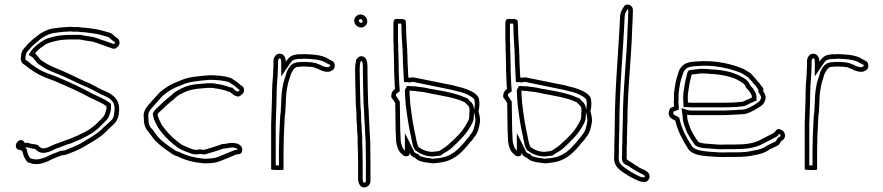

<svg xmlns="http://www.w3.org/2000/svg" viewBox="-20 -739 3848 837"><path d="M55 -119C43 -107 50 -83 66 -86C69 -85 73 -83 78 -79C81 -61 90 -41 102 -31C108 -29 115 -27 123 -25C151 -20 171 -29 191 -37C210 -48 228 -53 249 -62C254 -62 259 -63 266 -64C291 -73 319 -84 342 -97C375 -117 414 -137 440 -163C447 -171 458 -180 468 -190C486 -206 495 -218 498 -245C508 -307 469 -330 428 -346C408 -355 389 -367 370 -376C339 -388 310 -404 279 -418C243 -436 197 -449 165 -473C157 -476 154 -483 149 -488C145 -493 139 -502 133 -506C139 -515 149 -524 158 -531C160 -532 163 -534 165 -536C166 -536 167 -537 169 -538C183 -552 210 -557 231 -562C251 -566 268 -567 292 -567H327C345 -563 362 -561 381 -558L402 -552L417 -546C432 -543 447 -534 461 -531C471 -526 482 -523 490 -533C507 -543 504 -569 486 -576C479 -581 471 -590 463 -595C441 -601 414 -610 390 -613C373 -615 355 -619 335 -619C325 -622 311 -621 300 -621C294 -622 287 -622 281 -622C277 -621 274 -621 270 -621C261 -621 252 -620 243 -619L219 -616C185 -613 155 -594 134 -576C126 -570 119 -564 112 -557C106 -551 99 -546 94 -538C83 -528 72 -514 72 -496C71 -492 71 -489 71 -486C69 -469 80 -460 91 -454C100 -448 106 -440 115 -436C135 -421 156 -410 181 -400L220 -385C274 -362 324 -340 375 -312C399 -300 423 -292 444 -276V-271C445 -265 444 -261 441 -258L442 -256C440 -249 435 -234 429 -228L400 -199C395 -194 389 -189 383 -185C377 -181 374 -177 368 -174C353 -164 334 -156 316 -147L280 -132C259 -126 241 -117 221 -111C205 -105 192 -96 176 -93C162 -89 150 -99 145 -107C140 -108 136 -109 131 -110C120 -110 107 -115 98 -117L88 -115C87 -120 84 -123 80 -126C68 -131 61 -127 55 -119ZM90 -95 98 -97C106 -95 117 -91 129 -90C131 -90 134 -89 134 -89C144 -78 160 -69 181 -74C202 -78 216 -88 227 -92C250 -99 266 -108 285 -113H287L324 -129H325C342 -137 361 -146 378 -157C388 -163 391 -166 394 -168C401 -173 408 -179 414 -185L443 -214C455 -226 459 -243 461 -251L463 -258C464 -260 464 -271 464 -272V-286L456 -292C432 -310 406 -319 384 -330C331 -359 283 -381 228 -404L188 -419C164 -428 145 -438 127 -452L125 -453L123 -454C120 -455 115 -462 102 -471H101V-472C92 -477 90 -479 91 -484V-485V-486V-491L92 -494V-496C92 -505 98 -514 107 -523L109 -525L111 -527C114 -531 118 -535 126 -543C132 -549 139 -554 146 -560H147V-561C166 -578 193 -593 221 -596L245 -599C254 -600 263 -601 270 -601C273 -601 279 -601 283 -602C289 -602 294 -602 297 -601H298H300C312 -601 325 -601 329 -600L332 -599H335C352 -599 370 -595 388 -593C408 -591 433 -583 454 -577C460 -572 465 -566 474 -560L476 -558L479 -557C480 -557 480 -557 480 -556C482 -553 481 -551 480 -550L477 -548L475 -547C473 -547 472 -548 470 -549L468 -550L465 -551C456 -553 441 -561 423 -565L408 -571L385 -578H384C364 -581 348 -583 331 -587H329H292C267 -587 249 -586 227 -582C207 -577 180 -573 159 -556H157L151 -550L149 -549L147 -548L146 -547C136 -539 124 -529 116 -517L105 -500L122 -489C123 -488 128 -482 133 -476L134 -475L135 -474C136 -473 142 -462 155 -455C192 -428 236 -417 270 -400C300 -386 331 -370 362 -358C380 -350 399 -338 420 -328L421 -327C461 -312 486 -297 478 -248V-247C476 -225 472 -220 455 -205H454V-204C445 -195 433 -186 425 -177C402 -154 365 -134 332 -114C310 -102 285 -92 261 -83C254 -82 251 -82 249 -82H245L241 -80C222 -72 203 -67 182 -55C161 -47 147 -42 127 -45C121 -47 116 -48 112 -49C105 -57 100 -70 98 -82L96 -90Z M607 -223C607 -190 616 -176 633 -157C639 -148 646 -138 654 -129C672 -109 699 -89 722 -74C730 -68 741 -60 753 -58C785 -41 824 -31 868 -27C897 -27 917 -28 938 -36C961 -45 988 -57 1011 -66L1023 -67C1032 -69 1036 -77 1036 -87C1036 -108 1013 -116 991 -116C976 -116 964 -111 949 -111C926 -102 896 -94 871 -86C864 -86 858 -87 851 -88C846 -87 841 -86 836 -86C832 -86 828 -86 824 -87C808 -92 787 -101 773 -108C739 -131 710 -160 686 -193C680 -207 669 -223 667 -240L670 -246C693 -267 713 -288 740 -308C755 -325 773 -332 796 -342C822 -352 853 -353 886 -356H905C926 -353 945 -350 964 -344C971 -341 977 -339 983 -338C985 -335 988 -333 991 -331C996 -326 1009 -318 1019 -318C1024 -319 1028 -321 1031 -325C1039 -329 1045 -338 1044 -347C1044 -357 1037 -365 1029 -368C1017 -380 1002 -389 987 -399C959 -408 928 -411 893 -411C844 -407 798 -404 762 -386C728 -374 702 -359 676 -336C665 -323 651 -310 640 -296C622 -276 601 -256 607 -223ZM627 -223V-225V-227C623 -249 635 -261 655 -283L656 -284C665 -296 679 -309 690 -322C715 -343 737 -356 769 -367L770 -368H771C801 -383 846 -387 894 -391C927 -391 954 -388 978 -381C993 -371 1006 -363 1015 -354L1018 -351L1022 -349C1023 -349 1024 -347 1024 -347V-346V-345C1024 -344 1023 -343 1022 -343L1018 -341L1016 -339C1011 -341 1006 -344 1005 -345L1004 -347L1002 -348C1001 -349 999 -350 999 -350L995 -356L986 -358C982 -359 978 -359 972 -362L971 -363H970C949 -370 929 -373 908 -376H906H885H884C852 -373 819 -373 788 -361C765 -351 744 -342 726 -323C698 -302 679 -281 657 -261L654 -258L646 -244L647 -238C650 -214 663 -196 668 -185L669 -183L670 -181C695 -146 726 -115 762 -91H763L764 -90C779 -82 800 -74 818 -68H819C826 -66 832 -66 836 -66C842 -66 848 -67 852 -68C859 -67 863 -66 871 -66H874L877 -67C900 -74 930 -82 953 -91C971 -92 981 -96 991 -96C1012 -96 1016 -88 1016 -87V-86H1006L1004 -85C980 -76 953 -64 931 -55C914 -49 896 -47 869 -47C827 -51 791 -61 762 -76L760 -77L756 -78C750 -79 742 -84 734 -90H733V-91C711 -105 685 -124 669 -142C662 -150 656 -159 650 -168L649 -169L648 -170C632 -188 627 -195 627 -223Z M1162 0C1166 1 1175 2 1187 2H1193C1207 2 1216 2 1216 0V-78C1216 -120 1218 -162 1220 -203C1221 -220 1221 -236 1224 -250C1224 -262 1225 -275 1226 -289C1226 -311 1228 -338 1232 -357C1235 -380 1243 -396 1248 -416C1253 -426 1262 -444 1274 -447C1278 -447 1282 -448 1286 -448C1290 -448 1295 -449 1300 -449H1314C1320 -448 1325 -448 1331 -448C1334 -448 1337 -447 1339 -447C1343 -446 1347 -446 1351 -445L1354 -443C1358 -442 1363 -440 1368 -438L1377 -433C1387 -429 1397 -426 1407 -426C1415 -426 1421 -427 1425 -431C1443 -435 1445 -467 1427 -474L1417 -479C1400 -491 1380 -497 1355 -500C1347 -501 1339 -501 1331 -502C1325 -502 1320 -502 1314 -503C1306 -503 1298 -503 1291 -502C1290 -502 1288 -503 1287 -503C1281 -502 1276 -502 1271 -501C1247 -498 1237 -486 1226 -470C1226 -488 1217 -505 1199 -505C1182 -505 1172 -488 1172 -471V-456C1172 -449 1172 -441 1171 -433V-426C1171 -420 1170 -414 1170 -408C1169 -395 1168 -382 1167 -368C1167 -359 1166 -349 1166 -339C1166 -294 1163 -245 1162 -198ZM1182 -18V-198C1183 -244 1186 -293 1186 -339C1186 -347 1187 -358 1187 -367C1188 -381 1189 -393 1190 -406V-407V-408C1190 -412 1191 -418 1191 -426V-432C1192 -444 1192 -449 1192 -456V-471C1192 -482 1198 -485 1199 -485C1201 -485 1206 -484 1206 -470V-406L1242 -459C1252 -474 1256 -479 1273 -481H1274H1275C1277 -481 1275 -481 1280 -482H1292H1294C1298 -483 1306 -483 1312 -483C1320 -482 1325 -482 1330 -482C1341 -481 1346 -481 1353 -480C1376 -477 1392 -472 1405 -463L1407 -462L1419 -456C1420 -455 1420 -452 1419 -450L1415 -449L1412 -446H1407C1401 -446 1394 -448 1386 -451L1377 -456L1375 -457C1371 -458 1365 -460 1362 -461L1359 -464H1356C1349 -466 1345 -466 1344 -466L1341 -467H1340C1339 -467 1336 -468 1331 -468C1325 -468 1321 -468 1317 -469H1316H1300C1292 -469 1287 -468 1286 -468C1279 -468 1275 -467 1274 -467H1272L1269 -466C1243 -460 1234 -433 1230 -425L1229 -423V-421C1225 -404 1215 -385 1212 -360C1208 -339 1206 -312 1206 -290C1205 -276 1204 -264 1204 -252C1201 -236 1201 -220 1200 -204C1198 -163 1196 -121 1196 -78V-18H1193H1187Z M1524 -649C1524 -633 1538 -619 1555 -619C1569 -619 1581 -632 1581 -646C1581 -662 1567 -676 1551 -676C1537 -676 1524 -663 1524 -649ZM1528 -436C1528 -388 1530 -340 1531 -292C1531 -280 1532 -268 1533 -257L1534 -242V-217C1536 -201 1537 -182 1537 -166C1538 -159 1538 -151 1539 -144V-121C1540 -89 1541 -57 1541 -26V39C1541 58 1549 78 1568 78C1582 78 1595 65 1595 51V-26C1595 -58 1594 -90 1594 -121L1593 -138C1593 -143 1593 -149 1592 -154C1592 -166 1590 -184 1590 -197C1589 -209 1589 -221 1588 -233C1588 -241 1587 -250 1587 -260C1586 -268 1586 -277 1585 -286C1584 -331 1582 -377 1582 -422V-448C1582 -470 1577 -494 1555 -494C1547 -494 1540 -489 1537 -483C1536 -482 1534 -481 1533 -480C1530 -466 1528 -451 1528 -436ZM1544 -649C1544 -651 1549 -656 1551 -656C1556 -656 1561 -651 1561 -646C1561 -643 1557 -639 1555 -639C1549 -639 1544 -645 1544 -649ZM1548 -436C1548 -447 1549 -460 1551 -469L1553 -471L1555 -474C1556 -474 1562 -472 1562 -448V-422C1562 -376 1564 -331 1565 -286V-285V-284C1566 -277 1566 -268 1567 -259C1567 -248 1568 -239 1568 -233V-232V-231C1569 -221 1569 -207 1570 -196C1570 -181 1572 -164 1572 -154V-152V-150C1572 -148 1573 -143 1573 -138V-137L1574 -120C1574 -88 1575 -58 1575 -26V51C1575 53 1570 58 1568 58C1567 58 1561 56 1561 39V-26C1561 -57 1560 -90 1559 -121V-145V-147C1558 -152 1558 -159 1557 -167C1557 -184 1556 -202 1554 -218V-243L1553 -259C1552 -271 1551 -280 1551 -292C1550 -341 1548 -388 1548 -436Z M1686 -325C1684 -318 1687 -311 1691 -308L1703 -290C1703 -267 1704 -244 1704 -221C1704 -188 1705 -155 1707 -122C1709 -102 1717 -80 1729 -70C1740 -59 1749 -52 1765 -63V-74C1767 -70 1769 -65 1773 -60C1779 -56 1785 -52 1791 -50L1793 -47C1797 -45 1801 -42 1806 -39C1819 -34 1832 -31 1846 -30C1855 -28 1864 -27 1871 -27C1877 -28 1883 -29 1889 -29C1896 -30 1903 -31 1909 -32C1950 -39 1982 -64 2005 -90C2013 -99 2021 -107 2028 -117C2035 -124 2042 -132 2047 -141C2062 -156 2068 -180 2072 -205C2075 -221 2069 -243 2066 -253C2068 -263 2070 -274 2070 -284C2070 -297 2069 -309 2064 -318C2050 -336 2026 -347 2000 -355L1955 -367C1896 -378 1840 -391 1781 -402C1775 -401 1770 -401 1766 -400C1764 -401 1762 -401 1760 -401C1759 -433 1756 -467 1756 -500C1755 -508 1755 -515 1755 -523C1753 -557 1750 -593 1750 -627C1749 -637 1749 -643 1749 -647C1749 -651 1744 -654 1735 -656H1717C1713 -656 1709 -657 1706 -656C1696 -656 1695 -644 1695 -635V-578C1695 -567 1695 -555 1696 -542C1696 -528 1696 -513 1697 -498C1697 -483 1698 -468 1698 -453C1698 -438 1698 -422 1699 -407C1699 -401 1700 -394 1700 -387C1700 -375 1701 -363 1702 -351C1696 -347 1688 -341 1686 -325ZM1706 -322V-323C1707 -332 1709 -331 1713 -334L1723 -341L1722 -353C1721 -365 1720 -376 1720 -387C1720 -396 1719 -403 1719 -407V-408C1718 -422 1718 -438 1718 -453C1718 -469 1717 -484 1717 -498V-499C1716 -513 1716 -528 1716 -542V-543V-544C1715 -556 1715 -567 1715 -578V-635V-636H1717H1729C1729 -631 1730 -628 1730 -626C1730 -591 1733 -554 1735 -522C1735 -514 1735 -508 1736 -499C1736 -464 1739 -431 1740 -400L1741 -381H1759L1764 -379L1771 -381C1771 -381 1776 -381 1781 -382C1839 -371 1894 -358 1951 -347L1994 -336C2019 -328 2037 -318 2047 -307C2049 -303 2050 -295 2050 -284C2050 -277 2048 -267 2046 -257L2045 -252L2047 -247C2050 -238 2054 -218 2052 -208C2048 -183 2042 -164 2033 -155L2031 -153L2030 -151C2026 -145 2020 -137 2014 -131L2013 -130L2012 -128C2006 -120 1999 -113 1990 -103C1969 -79 1941 -58 1906 -52C1901 -51 1894 -50 1888 -49C1879 -49 1873 -48 1869 -47C1863 -47 1857 -48 1850 -50H1849H1847C1836 -51 1824 -54 1815 -57C1812 -59 1809 -61 1807 -62L1804 -67L1797 -69C1795 -70 1791 -72 1787 -75C1785 -78 1785 -79 1783 -83L1745 -159V-82L1743 -84V-85H1742C1737 -89 1729 -108 1727 -124C1725 -158 1724 -188 1724 -221C1724 -245 1723 -268 1723 -290V-296ZM1745 -342C1745 -333 1746 -325 1746 -319V-318V-317C1747 -307 1748 -299 1748 -291V-290V-289C1755 -231 1761 -189 1773 -138V-134L1774 -132C1777 -119 1778 -103 1788 -87L1790 -84L1793 -82C1810 -69 1836 -57 1866 -57H1868H1870C1872 -57 1877 -58 1882 -59C1890 -60 1892 -60 1894 -60L1901 -61L1906 -65C1917 -73 1935 -81 1949 -94C1968 -111 1984 -127 2001 -146C2017 -164 2029 -183 2039 -203V-204L2040 -205C2041 -209 2045 -214 2045 -225C2045 -227 2046 -231 2046 -239V-247L2047 -254V-255C2047 -270 2044 -287 2029 -298L2018 -310L2003 -316C1964 -333 1920 -340 1878 -348L1849 -353C1831 -358 1813 -359 1800 -361C1793 -362 1789 -363 1782 -363H1776C1775 -363 1772 -364 1766 -364H1754L1745 -347ZM1766 -344C1769 -344 1773 -343 1776 -343H1782C1786 -343 1791 -342 1797 -341C1812 -339 1829 -338 1844 -334L1874 -328C1916 -320 1960 -313 1995 -298L2006 -293L2016 -283C2025 -277 2027 -269 2027 -255L2026 -248V-239C2026 -234 2025 -230 2025 -225C2025 -221 2023 -217 2021 -212C2011 -193 2000 -175 1986 -159C1970 -141 1953 -125 1935 -109C1924 -98 1908 -90 1895 -81H1894C1893 -81 1892 -80 1891 -80C1887 -80 1884 -79 1880 -79C1876 -78 1871 -78 1866 -77C1841 -77 1819 -87 1805 -98C1798 -109 1797 -122 1793 -137V-140C1781 -192 1775 -232 1768 -291C1768 -300 1767 -309 1766 -319C1766 -327 1765 -335 1765 -342Z M2174 -325C2172 -318 2175 -311 2179 -308L2191 -290C2191 -267 2192 -244 2192 -221C2192 -188 2193 -155 2195 -122C2197 -102 2205 -80 2217 -70C2228 -59 2237 -52 2253 -63V-74C2255 -70 2257 -65 2261 -60C2267 -56 2273 -52 2279 -50L2281 -47C2285 -45 2289 -42 2294 -39C2307 -34 2320 -31 2334 -30C2343 -28 2352 -27 2359 -27C2365 -28 2371 -29 2377 -29C2384 -30 2391 -31 2397 -32C2438 -39 2470 -64 2493 -90C2501 -99 2509 -107 2516 -117C2523 -124 2530 -132 2535 -141C2550 -156 2556 -180 2560 -205C2563 -221 2557 -243 2554 -253C2556 -263 2558 -274 2558 -284C2558 -297 2557 -309 2552 -318C2538 -336 2514 -347 2488 -355L2443 -367C2384 -378 2328 -391 2269 -402C2263 -401 2258 -401 2254 -400C2252 -401 2250 -401 2248 -401C2247 -433 2244 -467 2244 -500C2243 -508 2243 -515 2243 -523C2241 -557 2238 -593 2238 -627C2237 -637 2237 -643 2237 -647C2237 -651 2232 -654 2223 -656H2205C2201 -656 2197 -657 2194 -656C2184 -656 2183 -644 2183 -635V-578C2183 -567 2183 -555 2184 -542C2184 -528 2184 -513 2185 -498C2185 -483 2186 -468 2186 -453C2186 -438 2186 -422 2187 -407C2187 -401 2188 -394 2188 -387C2188 -375 2189 -363 2190 -351C2184 -347 2176 -341 2174 -325ZM2194 -322V-323C2195 -332 2197 -331 2201 -334L2211 -341L2210 -353C2209 -365 2208 -376 2208 -387C2208 -396 2207 -403 2207 -407V-408C2206 -422 2206 -438 2206 -453C2206 -469 2205 -484 2205 -498V-499C2204 -513 2204 -528 2204 -542V-543V-544C2203 -556 2203 -567 2203 -578V-635V-636H2205H2217C2217 -631 2218 -628 2218 -626C2218 -591 2221 -554 2223 -522C2223 -514 2223 -508 2224 -499C2224 -464 2227 -431 2228 -400L2229 -381H2247L2252 -379L2259 -381C2259 -381 2264 -381 2269 -382C2327 -371 2382 -358 2439 -347L2482 -336C2507 -328 2525 -318 2535 -307C2537 -303 2538 -295 2538 -284C2538 -277 2536 -267 2534 -257L2533 -252L2535 -247C2538 -238 2542 -218 2540 -208C2536 -183 2530 -164 2521 -155L2519 -153L2518 -151C2514 -145 2508 -137 2502 -131L2501 -130L2500 -128C2494 -120 2487 -113 2478 -103C2457 -79 2429 -58 2394 -52C2389 -51 2382 -50 2376 -49C2367 -49 2361 -48 2357 -47C2351 -47 2345 -48 2338 -50H2337H2335C2324 -51 2312 -54 2303 -57C2300 -59 2297 -61 2295 -62L2292 -67L2285 -69C2283 -70 2279 -72 2275 -75C2273 -78 2273 -79 2271 -83L2233 -159V-82L2231 -84V-85H2230C2225 -89 2217 -108 2215 -124C2213 -158 2212 -188 2212 -221C2212 -245 2211 -268 2211 -290V-296ZM2233 -342C2233 -333 2234 -325 2234 -319V-318V-317C2235 -307 2236 -299 2236 -291V-290V-289C2243 -231 2249 -189 2261 -138V-134L2262 -132C2265 -119 2266 -103 2276 -87L2278 -84L2281 -82C2298 -69 2324 -57 2354 -57H2356H2358C2360 -57 2365 -58 2370 -59C2378 -60 2380 -60 2382 -60L2389 -61L2394 -65C2405 -73 2423 -81 2437 -94C2456 -111 2472 -127 2489 -146C2505 -164 2517 -183 2527 -203V-204L2528 -205C2529 -209 2533 -214 2533 -225C2533 -227 2534 -231 2534 -239V-247L2535 -254V-255C2535 -270 2532 -287 2517 -298L2506 -310L2491 -316C2452 -333 2408 -340 2366 -348L2337 -353C2319 -358 2301 -359 2288 -361C2281 -362 2277 -363 2270 -363H2264C2263 -363 2260 -364 2254 -364H2242L2233 -347ZM2254 -344C2257 -344 2261 -343 2264 -343H2270C2274 -343 2279 -342 2285 -341C2300 -339 2317 -338 2332 -334L2362 -328C2404 -320 2448 -313 2483 -298L2494 -293L2504 -283C2513 -277 2515 -269 2515 -255L2514 -248V-239C2514 -234 2513 -230 2513 -225C2513 -221 2511 -217 2509 -212C2499 -193 2488 -175 2474 -159C2458 -141 2441 -125 2423 -109C2412 -98 2396 -90 2383 -81H2382C2381 -81 2380 -80 2379 -80C2375 -80 2372 -79 2368 -79C2364 -78 2359 -78 2354 -77C2329 -77 2307 -87 2293 -98C2286 -109 2285 -122 2281 -137V-140C2269 -192 2263 -232 2256 -291C2256 -300 2255 -309 2254 -319C2254 -327 2253 -335 2253 -342Z M2657 -48C2657 -7 2694 10 2719 27C2733 35 2745 41 2760 48C2769 52 2779 54 2788 54C2799 55 2807 48 2810 39C2819 16 2794 3 2778 -3L2766 -9C2753 -17 2740 -26 2728 -34C2726 -36 2712 -41 2712 -47C2711 -52 2712 -58 2712 -64V-95C2712 -101 2712 -105 2713 -110V-132C2713 -146 2714 -158 2714 -174C2714 -184 2714 -194 2715 -203C2715 -346 2732 -477 2736 -615C2737 -641 2739 -664 2739 -690V-697C2739 -714 2717 -726 2703 -715C2694 -701 2683 -686 2683 -664C2676 -506 2660 -354 2660 -190C2660 -173 2659 -160 2659 -144C2659 -132 2658 -119 2658 -107V-76C2658 -66 2657 -57 2657 -48ZM2677 -48C2677 -55 2678 -65 2678 -76V-107C2678 -118 2679 -131 2679 -144C2679 -159 2680 -172 2680 -190C2680 -353 2696 -504 2703 -664C2703 -678 2708 -687 2716 -699C2717 -698 2719 -697 2719 -697V-690C2719 -665 2717 -643 2716 -616C2712 -479 2695 -348 2695 -204C2694 -192 2694 -184 2694 -174C2694 -159 2693 -147 2693 -132V-112C2692 -104 2692 -101 2692 -95V-64C2692 -60 2690 -54 2692 -42C2696 -21 2716 -18 2716 -18L2717 -17C2729 -9 2742 0 2756 8L2770 15L2771 16C2790 23 2792 29 2791 32V33C2791 34 2790 34 2790 34H2789H2788C2782 34 2774 33 2768 30C2754 24 2742 17 2730 10C2701 -10 2677 -21 2677 -48Z M2895 -246C2895 -226 2911 -220 2924 -213C2935 -166 2955 -130 2977 -95C2991 -67 3028 -61 3065 -58C3093 -56 3123 -53 3154 -55H3193C3221 -55 3242 -57 3266 -62C3294 -67 3313 -72 3334 -87C3348 -94 3362 -100 3375 -107C3379 -113 3383 -119 3386 -124C3393 -127 3402 -136 3402 -146C3402 -162 3395 -169 3385 -173C3371 -183 3361 -170 3356 -161C3336 -151 3315 -139 3294 -129C3265 -113 3227 -109 3184 -109H3145C3117 -107 3093 -110 3069 -112C3053 -113 3035 -114 3024 -121C3018 -129 3011 -139 3006 -148C3000 -160 2994 -167 2989 -181C2984 -196 2976 -212 2976 -231L2975 -239C2978 -238 2982 -238 2985 -238C2990 -237 2994 -237 2997 -237H3131C3159 -238 3186 -239 3213 -241C3238 -241 3254 -252 3272 -261C3288 -272 3307 -278 3314 -298C3323 -317 3314 -330 3307 -342C3308 -345 3308 -348 3308 -352C3305 -359 3302 -363 3299 -364C3294 -373 3288 -380 3280 -388C3276 -394 3270 -400 3264 -406C3261 -410 3257 -415 3253 -419C3243 -425 3233 -432 3222 -438C3169 -461 3094 -478 3017 -471C2999 -470 2982 -469 2967 -461C2952 -453 2940 -436 2936 -418C2926 -391 2922 -363 2918 -330V-304C2917 -297 2917 -290 2918 -283C2918 -280 2919 -278 2919 -275L2904 -269C2899 -264 2895 -255 2895 -246ZM2915 -246C2915 -248 2916 -251 2917 -253L2939 -261V-275C2939 -280 2938 -283 2938 -283V-284V-286C2937 -291 2937 -296 2938 -301V-303V-329C2942 -363 2946 -387 2955 -411V-412L2956 -414C2959 -427 2967 -438 2976 -443C2986 -448 2999 -450 3018 -451C3091 -458 3163 -441 3213 -420C3222 -415 3231 -408 3240 -403C3243 -400 3246 -397 3248 -394L3249 -393L3250 -392C3256 -386 3261 -381 3263 -377L3264 -375L3266 -374C3273 -367 3278 -361 3282 -354L3285 -347H3288L3285 -340L3290 -332C3298 -318 3300 -316 3296 -307L3295 -306V-305C3292 -295 3282 -291 3262 -278C3242 -268 3231 -261 3213 -261H3212C3186 -259 3158 -258 3131 -257H2997C2994 -257 2992 -257 2989 -258H2987H2985H2981L2951 -268L2956 -230C2956 -206 2966 -187 2970 -174C2976 -156 2983 -150 2988 -139C2994 -128 3001 -118 3008 -109L3010 -106L3013 -104C3031 -93 3053 -93 3068 -92C3091 -90 3117 -87 3146 -89H3184C3228 -89 3270 -93 3303 -111C3326 -122 3346 -133 3365 -143L3370 -146L3373 -151C3374 -152 3375 -154 3376 -155L3378 -154C3382 -152 3382 -154 3382 -146C3382 -145 3379 -142 3378 -142L3372 -140L3369 -134L3361 -122C3349 -116 3338 -112 3325 -105L3324 -104L3322 -103C3304 -90 3290 -87 3262 -82C3239 -77 3220 -75 3193 -75H3153C3124 -73 3095 -76 3067 -78C3029 -81 3003 -89 2995 -104L2994 -105V-106C2972 -140 2953 -174 2943 -218L2941 -226L2933 -231C2916 -240 2915 -240 2915 -246ZM2959 -290 2960 -272H2982C2990 -271 2990 -271 2992 -271H3131C3158 -271 3189 -272 3213 -275C3228 -276 3234 -281 3237 -282C3248 -287 3258 -293 3266 -296L3278 -301V-314C3278 -336 3264 -350 3264 -350L3263 -354L3260 -356C3259 -357 3257 -360 3252 -365L3251 -367H3250L3249 -369V-370L3247 -374C3236 -396 3213 -403 3203 -409V-410H3202C3172 -425 3134 -433 3095 -436H3094H3086C3068 -438 3053 -439 3036 -439H3035H3033C3019 -437 3006 -436 2992 -434L2982 -432L2977 -423C2975 -418 2974 -414 2974 -411C2966 -385 2963 -357 2959 -333V-332C2958 -319 2958 -304 2959 -290ZM2979 -292C2978 -305 2978 -318 2979 -330C2983 -356 2986 -383 2994 -408C2994 -410 2994 -412 2995 -414C3008 -416 3021 -417 3036 -419C3052 -419 3067 -418 3085 -416H3093C3130 -413 3167 -405 3193 -392C3205 -385 3223 -377 3229 -365V-364C3232 -357 3235 -353 3238 -351C3241 -348 3243 -345 3246 -342C3250 -333 3258 -328 3258 -314C3249 -310 3240 -305 3230 -301C3225 -299 3218 -295 3212 -295C3186 -292 3158 -291 3131 -291H2992C2991 -291 2988 -291 2985 -292Z M3488 0C3492 1 3501 2 3513 2H3519C3533 2 3542 2 3542 0V-78C3542 -120 3544 -162 3546 -203C3547 -220 3547 -236 3550 -250C3550 -262 3551 -275 3552 -289C3552 -311 3554 -338 3558 -357C3561 -380 3569 -396 3574 -416C3579 -426 3588 -444 3600 -447C3604 -447 3608 -448 3612 -448C3616 -448 3621 -449 3626 -449H3640C3646 -448 3651 -448 3657 -448C3660 -448 3663 -447 3665 -447C3669 -446 3673 -446 3677 -445L3680 -443C3684 -442 3689 -440 3694 -438L3703 -433C3713 -429 3723 -426 3733 -426C3741 -426 3747 -427 3751 -431C3769 -435 3771 -467 3753 -474L3743 -479C3726 -491 3706 -497 3681 -500C3673 -501 3665 -501 3657 -502C3651 -502 3646 -502 3640 -503C3632 -503 3624 -503 3617 -502C3616 -502 3614 -503 3613 -503C3607 -502 3602 -502 3597 -501C3573 -498 3563 -486 3552 -470C3552 -488 3543 -505 3525 -505C3508 -505 3498 -488 3498 -471V-456C3498 -449 3498 -441 3497 -433V-426C3497 -420 3496 -414 3496 -408C3495 -395 3494 -382 3493 -368C3493 -359 3492 -349 3492 -339C3492 -294 3489 -245 3488 -198ZM3508 -18V-198C3509 -244 3512 -293 3512 -339C3512 -347 3513 -358 3513 -367C3514 -381 3515 -393 3516 -406V-407V-408C3516 -412 3517 -418 3517 -426V-432C3518 -444 3518 -449 3518 -456V-471C3518 -482 3524 -485 3525 -485C3527 -485 3532 -484 3532 -470V-406L3568 -459C3578 -474 3582 -479 3599 -481H3600H3601C3603 -481 3601 -481 3606 -482H3618H3620C3624 -483 3632 -483 3638 -483C3646 -482 3651 -482 3656 -482C3667 -481 3672 -481 3679 -480C3702 -477 3718 -472 3731 -463L3733 -462L3745 -456C3746 -455 3746 -452 3745 -450L3741 -449L3738 -446H3733C3727 -446 3720 -448 3712 -451L3703 -456L3701 -457C3697 -458 3691 -460 3688 -461L3685 -464H3682C3675 -466 3671 -466 3670 -466L3667 -467H3666C3665 -467 3662 -468 3657 -468C3651 -468 3647 -468 3643 -469H3642H3626C3618 -469 3613 -468 3612 -468C3605 -468 3601 -467 3600 -467H3598L3595 -466C3569 -460 3560 -433 3556 -425L3555 -423V-421C3551 -404 3541 -385 3538 -360C3534 -339 3532 -312 3532 -290C3531 -276 3530 -264 3530 -252C3527 -236 3527 -220 3526 -204C3524 -163 3522 -121 3522 -78V-18H3519H3513Z"/></svg>

Font: Scribbler
Style: Clr
Weight: 400
Designer: Mew Too
Foundry: Cannot Into Space Fonts
Version: Version 1.001